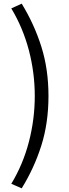

<svg xmlns="http://www.w3.org/2000/svg" viewBox="-20 -838 378 1054"><path d="M99.1 195.8 42 170.9Q106.4 64.5 138.7 -59.6Q170.9 -183.6 170.9 -311Q170.9 -438 138.7 -561.3Q106.4 -684.6 42 -792L99.1 -817.9Q168 -705.6 207 -581.8Q246.1 -458 246.1 -311Q246.1 -163.1 207 -39.3Q168 84.5 99.1 195.8Z"/></svg>

Font: Source Han Sans CN
Style: Regular
Weight: 400
Designer: Ryoko NISHIZUKA  (kana, bopomofo & ideographs); Paul D. Hunt (Latin, Greek & Cyrillic); Sandoll Communications , Soo-you
Foundry: Adobe
Version: Version 2.004;hotconv 1.0.118;makeotfexe 2.5.65603